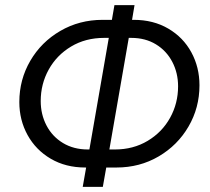

<svg xmlns="http://www.w3.org/2000/svg" viewBox="-20 -725 813 745"><path d="M55 -329Q55 -416 97.5 -489Q140 -562 214 -605Q288 -648 378 -648H428L416 -578H384Q312 -578 256 -544.5Q200 -511 169 -455Q138 -399 138 -333Q138 -281 160.5 -238Q183 -195 224.5 -170Q266 -145 321 -145H343L331 -75H311Q235 -75 177 -109Q119 -143 87 -201Q55 -259 55 -329ZM319 -102 322 -117 407 -606 409 -618 424 -705H502L487 -616L484 -603L399 -114L396 -96L379 0H301ZM384 -145H426Q497 -145 553 -178.5Q609 -212 640 -268Q671 -324 671 -390Q671 -442 648.5 -485Q626 -528 585 -553Q544 -578 489 -578H460L472 -648H499Q575 -648 633 -614Q691 -580 722.5 -522Q754 -464 754 -394Q754 -307 711.5 -234Q669 -161 595.5 -118Q522 -75 432 -75H372Z"/></svg>

Font: Fixel Italic Variable Display Thin
Style: Italic
Weight: 100
Italic angle: -10°
Designer: AlfaBravo + MacPaw
Foundry: Kyrylo Tkachov, Marchela Mozhyna, Serhii Makarenko, Maria Weinstein, Zakhar Kryvoshyya
Version: Version 1.210;Glyphs 3.2 (3217)